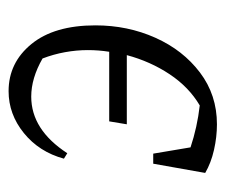

<svg xmlns="http://www.w3.org/2000/svg" viewBox="-60 -470 537 458"><g transform="rotate(90 209.0 -240.5)"><path d="M197 8Q129 8 84.5 -46.5Q40 -101 40 -199Q40 -276 69.5 -342Q99 -408 152.5 -448.5Q206 -489 276 -489Q306 -489 337 -482Q368 -475 392 -461L370 -337H346L331 -426Q307 -434 282 -439.5Q257 -445 231 -448Q187 -422 156.5 -376Q126 -330 111 -274H276L269 -232H103Q99 -207 99 -181Q99 -154 104 -126.5Q109 -99 119 -73Q166 -46 210 -46Q289 -46 345 -132L358 -124Q342 -65 297 -28.5Q252 8 197 8Z"/></g></svg>

Font: Piazzolla Light
Style: Italic
Weight: 300
Italic angle: -11.3°
Designer: Juan Pablo del Peral
Foundry: Huerta Tipografica
Version: Version 1.330